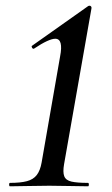

<svg xmlns="http://www.w3.org/2000/svg" viewBox="-20 -654 392 674"><path d="M15 0Q12 0 12 -6Q12 -12 15 -12Q52 -12 74.5 -18Q97 -24 109 -39.5Q121 -55 126 -83L191 -456Q203 -518 174 -518Q163 -518 144.5 -509.5Q126 -501 99 -483Q95 -482 92.5 -486.5Q90 -491 92 -493L290 -633Q292 -634 294 -634Q298 -634 300 -631Q302 -628 301 -624L205 -78Q200 -50 205.5 -35.5Q211 -21 231 -16.5Q251 -12 289 -12Q292 -12 292 -6Q292 0 289 0Q262 0 226 -1Q190 -2 153 -2Q115 -2 78 -1Q41 0 15 0Z"/></svg>

Font: Cormorant Infant Light SemiBold
Style: Italic
Weight: 600
Italic angle: -10°
Version: Version 4.001